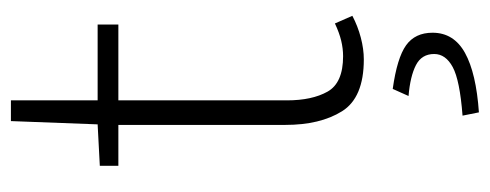

<svg xmlns="http://www.w3.org/2000/svg" viewBox="-293 -386 898 352"><g transform="rotate(-90 156.0 -210.0)"><path d="M223 8Q153 8 128 -32Q103 -72 103 -136V-442H28V-476L104 -480L110 -639H148V-480H287V-442H148V-133Q148 -87 164 -58.5Q180 -30 229 -30Q243 -30 257.5 -33.5Q272 -37 289 -45L303 -13Q284 -3 263 2.5Q242 8 223 8ZM126 219 120 189Q185 184 209 171Q233 158 233 137Q233 114 212.5 103.5Q192 93 156 90L169 61Q226 69 249 85.5Q272 102 272 134Q272 173 235 193.5Q198 214 126 219Z"/></g></svg>

Font: Mada Light
Style: Regular
Weight: 300
Designer: Khaled Hosny
Version: Version 1.5